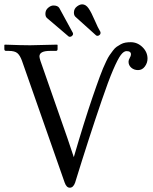

<svg xmlns="http://www.w3.org/2000/svg" viewBox="-20 -852 704 884"><path d="M202.6 -816.9Q214.4 -826.7 226.1 -826.7Q245.6 -826.7 252.9 -815.4L315.4 -700.7Q316.4 -698.7 316.4 -696.3Q316.4 -690.4 311 -686Q306.6 -682.6 301.8 -682.6Q297.4 -682.6 295.4 -684.6L196.8 -768.6Q189 -774.9 189 -788.6Q189 -806.2 202.6 -816.9ZM335 -822.8Q347.7 -832 358.4 -832Q375 -832 387.7 -813.7Q400.4 -795.4 415.8 -759.3Q431.2 -723.1 442.4 -705.1Q442.9 -704.1 442.9 -700.7Q442.9 -694.3 437.5 -690.4Q433.1 -687 429.7 -687Q424.3 -687 421.9 -689.5L327.1 -774.9Q320.3 -781.7 320.3 -793.9Q320.3 -812 335 -822.8ZM582 -657.7Q612.8 -657.7 636 -635Q659.2 -612.3 659.2 -582Q659.2 -562.5 647 -545.9Q634.8 -529.3 615.7 -529.3Q597.2 -529.3 584.5 -540.3Q571.8 -551.3 571.8 -567.9Q571.8 -576.2 577.4 -585.4Q583 -594.7 583 -601.6Q583 -616.7 562.5 -616.7Q549.8 -616.7 536.1 -598.6Q522.5 -580.6 500.7 -530Q479 -479.5 448.7 -390.6Q390.1 -219.7 325.7 -10.7Q317.4 12.2 301.3 12.2Q286.1 12.2 277.8 -11.2L81.1 -572.3Q72.3 -596.7 60.1 -607.2Q47.9 -617.7 20.5 -617.7H8.3Q0 -617.7 0 -626V-644.5L2 -646.5Q79.6 -643.6 118.7 -643.6L243.2 -646.5L245.1 -644.5V-626Q245.1 -617.7 237.3 -617.7H210.4Q161.6 -617.7 161.6 -592.3Q161.6 -586.4 166 -572.3L290.5 -215.8L319.8 -128.4Q368.2 -293.9 405.3 -402.3Q416.5 -434.6 423.1 -453.6Q429.7 -472.7 439 -497.8Q448.2 -522.9 454.3 -537.1Q460.4 -551.3 469 -569.6Q477.5 -587.9 484.4 -597.7Q491.2 -607.4 500 -619.1Q508.8 -630.9 517.3 -636.7Q525.9 -642.6 536.1 -648.2Q546.4 -653.8 557.6 -655.8Q568.8 -657.7 582 -657.7Z"/></svg>

Font: Libertinage
Style: b
Weight: 400
Designer: OSP
Foundry: OSP
Version: Version 1.0; 2008; OFL relea